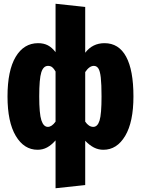

<svg xmlns="http://www.w3.org/2000/svg" viewBox="-20 -780 751 1023"><path d="M691 -266Q691 -130 647 -56Q603 18 531 18Q504 18 480.5 6Q457 -6 434 -30V206L276 223V-32Q254 -7 231 5.5Q208 18 180 18Q108 18 64 -56Q20 -130 20 -266Q20 -404 63.5 -477Q107 -550 183 -550Q213 -550 235 -538.5Q257 -527 276 -502V-760L434 -743V-499Q473 -550 537 -550Q613 -550 652 -478Q691 -406 691 -266ZM276 -132V-399Q267 -415 258 -422Q249 -429 236 -429Q211 -429 200 -394.5Q189 -360 189 -266Q189 -174 200.5 -139Q212 -104 235 -104Q256 -104 276 -132ZM521 -266Q521 -331 517 -366.5Q513 -402 504 -415.5Q495 -429 480 -429Q456 -429 434 -396V-132Q453 -104 477 -104Q500 -104 510.5 -138Q521 -172 521 -266Z"/></svg>

Font: Fira Sans Extra Condensed ExtraBold
Style: Regular
Weight: 800
Width: 1
Designer: Carrois Corporate & Edenspiekermann AG
Foundry: Carrois Corporate GbR & Edenspiekermann AG
Version: Version 4.203